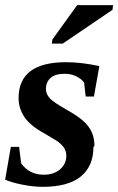

<svg xmlns="http://www.w3.org/2000/svg" viewBox="-28 -710 458 744"><path d="M338 -145 334 -140Q334 -66 285 -26Q236 14 137 14Q100 14 56 5Q12 -4 -8 -14L14 -141H46L54 -77Q86 -33 141 -33Q181 -33 205 -54Q229 -75 229 -107Q229 -127 216 -143Q203 -159 176 -174L144 -193Q89 -223 67 -256Q44 -290 44 -330Q44 -469 228 -469Q286 -469 357 -454L336 -336H304L298 -390Q288 -404 268 -414Q249 -424 223 -424Q185 -424 168 -408Q150 -392 150 -365Q150 -346 165 -329Q179 -314 228 -286Q273 -261 295 -241Q317 -221 327 -199Q338 -175 338 -145ZM173 -541 175 -557 271 -690H410L408 -672L215 -541Z"/></svg>

Font: Libra Serif Modern
Style: Bold Italic
Weight: 700
Italic angle: -12°
Designer: Stefan Peev, Context Ltd
Foundry: Stefan Peev, Context Ltd
Version: Version 1.000